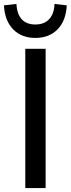

<svg xmlns="http://www.w3.org/2000/svg" viewBox="-44 -952 358 972"><path d="M84 0V-705H187V0ZM135 -760Q65 -760 22.5 -803.5Q-20 -847 -24 -925L39 -932Q42 -881 66 -854.5Q90 -828 135 -828Q180 -828 205 -855Q230 -882 232 -932L294 -925Q290 -847 247.5 -803.5Q205 -760 135 -760Z"/></svg>

Font: Nunito Sans 10pt SemiCondensed SemiBold
Style: Regular
Weight: 600
Width: 4
Designer: Vernon Adams
Foundry: Vernon Adams
Version: Version 3.101;gftools[0.9.27]